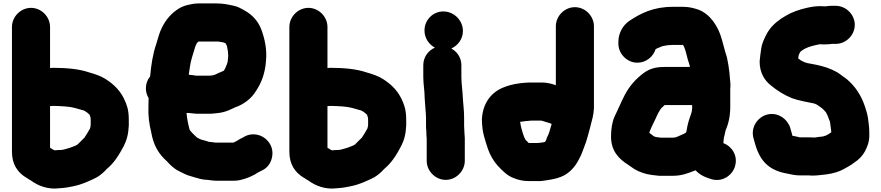

<svg xmlns="http://www.w3.org/2000/svg" viewBox="-20 -821 5159 1124"><path d="M510 -134V-133C510.7 -128.3 511 -123.3 511 -118V-91C511 -83.6 508.8 -76.3 507 -70V-69C498.7 -53.8 491.3 -41.6 482 -27C477.5 -19.9 473.4 -12.3 467 -8C459 -0.7 451.3 7 444 15L434 25C429.3 27 425 29.3 421 32C407.8 36.4 390.8 45 376 48C363.5 51.1 349.5 57 335 57C324.3 57 313 57.7 301 59C300.3 59 299.3 58.7 298 58C295.6 58 294.7 56 293 56L273 44V-200C279.7 -200 286.7 -200.3 294 -201C316.8 -201 337.2 -199.1 360 -198C405.6 -195.2 433.7 -184.4 471 -174C484.3 -167.3 495.3 -158.7 505 -149C505 -144.4 508.7 -137.2 510 -134ZM161.5 -775C101.1 -775 50 -723.5 50 -663V68C50 141.6 84 188.9 132 218C135.3 219.3 137.7 220.7 139 222C146.3 227.3 154.3 232.3 163 237C201.2 265.7 261.4 290.2 328 281C332 280.3 336 280 340 280C363.3 278.9 388 273.6 408.5 269.5C460.1 259.2 506.1 237.5 547 217C567 204.8 589.5 186.6 605 168C647.6 133.9 677.3 85.3 704 35C722.4 -0.4 731.9 -37.6 734 -87V-118C734 -148.7 731.1 -177.7 723 -201L715 -223C690.5 -284.3 650.3 -325.3 597 -359C569.2 -376.5 536.8 -387.3 502 -397C443.7 -417.4 368.2 -424 290 -424C283.3 -423.3 277.7 -423 273 -423V-663C273 -723.5 221.9 -775 161.5 -775Z M1316 -497C1316 -485.4 1314.1 -472.8 1313 -462V-460C1308.8 -447.5 1306.3 -437.5 1301 -427L1296.5 -418C1294.7 -414.4 1291.1 -405 1286 -405C1267.3 -396.5 1252.2 -391.1 1234 -382C1232 -381.3 1230.7 -381 1230 -381C1222.9 -379.8 1213.6 -378 1205 -378H1128C1116.4 -380.9 1101.7 -381.5 1090 -383C1088 -383 1086.3 -383.3 1085 -384C1087.7 -399.3 1090 -415 1092 -431C1098 -471.2 1107.8 -496 1118 -531C1123.3 -549.4 1128 -565 1139 -576L1145 -578H1256C1270.2 -576.4 1278.3 -574.1 1291 -572C1294.3 -570 1298 -568 1302 -566C1307.3 -552.6 1310 -551 1310 -543C1313.3 -529.7 1316 -512.6 1316 -497ZM1247 237H1349C1361 237 1373.3 235.7 1386 233C1425.3 224.3 1462.3 207.8 1492 188C1499.3 184.7 1505.7 181.3 1511 178C1541.7 164.8 1561.6 140.1 1570.5 108C1589.5 39.6 1545.1 -15.2 1494.5 -30C1462.3 -39.4 1429.7 -34.1 1404 -17L1396 -13C1379.8 -6 1366.1 6.2 1348 13C1346.7 13 1345.7 13.3 1345 14H1243C1229.2 12.5 1217.9 10.2 1202 9C1191.7 4.9 1180 2 1168 -1C1154.2 -3.8 1144.4 -10.3 1133 -16L1131 -18L1114 -34C1105.7 -42.3 1097.3 -50.5 1091 -60C1091 -60.7 1090.7 -61.3 1090 -62C1082.3 -90.3 1074.5 -127.3 1072 -160C1094.7 -160 1116.5 -155 1140 -155H1205C1224.9 -155 1246 -158.3 1263 -160C1287.8 -163.3 1314.7 -172.4 1334 -182C1336.7 -184 1339.7 -185.3 1343 -186C1347.7 -188.7 1351.7 -190.7 1355 -192C1407.7 -209.6 1452.7 -245.1 1479 -289C1510 -335.5 1531.9 -391.2 1537 -463C1544.3 -531.9 1528.9 -595.9 1511 -645C1492.8 -696.4 1456.4 -735.4 1411 -760C1388.4 -772.7 1371.4 -783 1345 -788C1315.3 -794.6 1285.3 -801 1248 -801H1142C1125.3 -801 1109 -799 1093 -795C1086.3 -793 1080.3 -791.7 1075 -791C1053 -785.7 1032 -775.7 1012 -761C971.6 -732.2 940.8 -691.1 920 -642C910.4 -619.8 902.1 -585.2 894 -561C875.5 -507.8 864.2 -438.4 859 -374C842.3 -353.3 834 -330 834 -304C834 -283.3 839.3 -264.3 850 -247C849.3 -229.7 849 -214 849 -200C846.7 -141.1 853.4 -96.2 865 -48C878.6 31 908.7 80.1 957 123L973 140C992.3 159.3 1009 172.2 1034 184L1050 192C1070 202.6 1091.6 209.8 1115 216C1138.7 222.8 1166.4 232 1195 232C1211.3 233.8 1228 237 1247 237Z M2134 -134V-133C2134.7 -128.3 2135 -123.3 2135 -118V-91C2135 -83.6 2132.8 -76.3 2131 -70V-69C2122.7 -53.8 2115.3 -41.6 2106 -27C2101.5 -19.9 2097.4 -12.3 2091 -8C2083 -0.7 2075.3 7 2068 15L2058 25C2053.3 27 2049 29.3 2045 32C2031.8 36.4 2014.8 45 2000 48C1987.5 51.1 1973.5 57 1959 57C1948.3 57 1937 57.7 1925 59C1924.3 59 1923.3 58.7 1922 58C1919.6 58 1918.7 56 1917 56L1897 44V-200C1903.7 -200 1910.7 -200.3 1918 -201C1940.8 -201 1961.2 -199.1 1984 -198C2029.6 -195.2 2057.7 -184.4 2095 -174C2108.3 -167.3 2119.3 -158.7 2129 -149C2129 -144.4 2132.7 -137.2 2134 -134ZM1785.5 -775C1725.1 -775 1674 -723.5 1674 -663V68C1674 141.6 1708 188.9 1756 218C1759.3 219.3 1761.7 220.7 1763 222C1770.3 227.3 1778.3 232.3 1787 237C1825.2 265.7 1885.4 290.2 1952 281C1956 280.3 1960 280 1964 280C1987.3 278.9 2012 273.6 2032.5 269.5C2084.1 259.2 2130.1 237.5 2171 217C2191 204.8 2213.5 186.6 2229 168C2271.6 133.9 2301.3 85.3 2328 35C2346.4 -0.4 2355.9 -37.6 2358 -87V-118C2358 -148.7 2355.1 -177.7 2347 -201L2339 -223C2314.5 -284.3 2274.3 -325.3 2221 -359C2193.2 -376.5 2160.8 -387.3 2126 -397C2067.7 -417.4 1992.2 -424 1914 -424C1907.3 -423.3 1901.7 -423 1897 -423V-663C1897 -723.5 1845.9 -775 1785.5 -775Z M2465 -642.5C2465 -597.4 2491.6 -560.4 2526 -542C2489.6 -526.7 2458 -488.9 2458 -440V-370C2458 -328 2466 -290.4 2466 -248C2466.7 -231.3 2467.7 -217.7 2469 -207L2471 -179C2472 -164.7 2474 -146.7 2474 -132V-84C2474 -72.7 2474.7 -61.7 2476 -51V-42C2476 -32 2476.7 -21.7 2478 -11V120C2478 180.5 2529.1 232 2589.5 232C2649.9 232 2701 180.5 2701 120V-3C2701.8 -16.7 2699 -30 2699 -42C2699 -55.6 2697 -70.7 2697 -84V-131C2697 -177.7 2691.3 -211.7 2689 -257C2687.6 -294.4 2681 -332.5 2681 -370V-440C2681 -484.9 2653.4 -520.7 2622 -537C2659.9 -554 2690 -592.1 2690 -639.5C2690 -701.5 2638.3 -754 2575.5 -754C2514 -754 2465 -704 2465 -642.5Z M3128 16H3075L3057 -2C3054.1 -7.8 3050 -14.1 3048 -20C3038.4 -47 3029.8 -73.3 3025 -107C3025.7 -107 3026 -107.3 3026 -108C3035 -108 3047.2 -111.2 3056 -112L3080 -114C3084 -114.7 3088 -115 3092 -115H3149C3170.3 -107.9 3188.2 -104.3 3209 -96C3208.3 -94 3208 -92 3208 -90C3199.3 -64 3195.4 -38.4 3182 -16C3179.7 -9.2 3176.7 2.3 3172 7L3171 10C3166.3 11.3 3163 12 3161 12C3152.8 14 3137.5 15 3128 16ZM3345.5 -779C3285.1 -779 3234 -727.5 3234 -667V-322C3211.1 -330.6 3182.4 -338 3153 -338H3093C3034.3 -338 2975.4 -328.4 2932 -311C2857.5 -283.4 2805.2 -218.4 2801 -121C2801 -100 2803.1 -84.7 2805 -66C2807.2 -43.3 2819.9 0.6 2827 22L2838 55C2849.8 87.9 2870 122.4 2891 146C2919 176.6 2948.9 208.5 2991 223C3016.1 232.4 3040.9 239 3075 239H3117C3130.3 239.7 3143 239.3 3155 238C3193 232.6 3230.9 227.4 3262 215C3310 197.4 3346.8 156.4 3369 112C3386.4 83 3396.8 45.1 3410 12C3416.7 -5.9 3422.5 -30.7 3428 -50C3435.8 -75.3 3441.1 -104.7 3449 -131C3453.8 -150.3 3455.4 -165.7 3457 -188V-667C3457 -727.5 3405.9 -779 3345.5 -779Z M3711 -454C3764.3 -454 3804.7 -490.7 3818 -533C3822.7 -535.7 3827 -538 3831 -540H3832C3840 -543.3 3849 -547 3859 -551C3860.3 -551.7 3862 -552 3864 -552C3879.5 -555.4 3898.3 -558 3916 -558H3978C3980.7 -554.7 3982.3 -552.3 3983 -551V-550C3997.8 -520.4 4002.2 -478 4015 -446C4015.6 -443 4019 -434 4019 -429H3868C3792.7 -429 3758.7 -405.3 3716 -367C3671.2 -325.6 3645.4 -285.2 3619 -228L3611 -210C3599 -184.5 3589 -160.9 3577 -137C3563.4 -105.9 3557 -64.3 3557 -21C3557 63.2 3604 110.6 3658 144C3663.3 147.3 3666.7 149.7 3668 151L3694 169C3721.1 185.3 3757.1 198.1 3794 203L3811 205C3819.7 206.3 3828.7 207.3 3838 208H3922C3974.5 208 4014.3 190.2 4052 176C4075.5 202.1 4107.5 217.3 4145 228C4211.9 247.8 4269.4 201.8 4283 152C4301.9 87.3 4261 33.4 4215 17V14C4215 4.8 4217.1 -7 4218 -16C4224.3 -34.9 4224.6 -54.2 4233 -71C4241.6 -92.5 4247.4 -115.7 4251 -139L4253 -157C4254.3 -167.7 4255 -179 4255 -191V-304C4255 -307.3 4255.3 -310 4256 -312C4257.1 -331.2 4253.5 -355.6 4252 -374L4250 -398C4246 -429.8 4242.8 -452.5 4236 -483C4230.9 -504.6 4225.1 -514.7 4221 -535C4215.6 -555.2 4210.4 -572.8 4205 -593C4184.4 -667.2 4136.9 -740 4067 -765C4041.2 -773.6 4014.6 -781 3981 -781H3918C3804.7 -781 3731 -743.3 3663 -698C3628.8 -674 3600 -630.2 3600 -575V-566C3600 -505.7 3651 -454 3711 -454ZM4032 -206V-187C4031.3 -181 4030.7 -175.7 4030 -171C4030 -168.3 4029.3 -165.3 4028 -162C4024.2 -146.8 4016.2 -130 4013 -117L4007 -95C4005.7 -87.7 4004 -80 4002 -72C4000.1 -63.3 3999.7 -42 3991 -42C3979.9 -34.6 3960.7 -28.4 3948 -22C3941.8 -19.9 3936.1 -16 3927 -16C3924.3 -15.3 3922 -15 3920 -15H3849C3847 -15 3844.7 -15.3 3842 -16L3826 -18C3820.5 -18 3808.4 -21.6 3804 -26C3798 -31.3 3790.7 -36.7 3782 -42V-45C3782 -47 3782.3 -49 3783 -51C3791.8 -71.6 3799.6 -89.1 3810 -110C3821.3 -131 3828.9 -154.4 3842 -174C3848.7 -187.4 3858.1 -193.1 3871 -206Z M4653 -481C4654.3 -487 4655.3 -493 4656 -499C4658 -503.7 4660.3 -508.7 4663 -514C4667.6 -523.2 4683.8 -530.1 4692 -536C4718.4 -549.2 4745.6 -555.3 4779 -562H4782C4786.7 -562 4792.7 -561.7 4800 -561C4814.7 -561 4829 -561.7 4843 -563C4845.7 -563.7 4847.7 -564 4849 -564H4872C4932.5 -564 4984 -615.1 4984 -675.5C4984 -735.9 4932.5 -787 4872 -787H4849C4838.3 -787 4826.7 -786 4814 -784H4809C4799 -784.7 4790 -785 4782 -785C4753.7 -785 4728.1 -780.8 4703 -775C4657.6 -765.3 4614.1 -749 4579 -728L4553 -712C4514.8 -685.5 4483.9 -655.8 4463 -612C4451.6 -589.3 4439.3 -562.7 4436 -535C4433.1 -512 4428.6 -485.5 4427 -461C4427 -395.9 4454.9 -350.7 4494 -320C4530 -290.6 4569.9 -264.8 4617 -246C4655.8 -231.7 4705 -224 4747 -215C4762.6 -209.8 4773.1 -201.2 4784 -193C4794.5 -187.8 4806.6 -172.4 4815 -164C4821.6 -150.7 4827.2 -140.9 4832 -125C4835.3 -115.9 4840 -109.1 4840 -100C4842.4 -84.1 4844.5 -68.6 4846 -54V-46C4837.5 -39.2 4825.2 -33.1 4816 -28C4815.3 -28 4814.3 -27.7 4813 -27C4804.5 -24.2 4795.9 -21 4788 -21L4770 -19C4764 -18.3 4757.7 -17.3 4751 -16H4746C4736.7 -16.7 4726.7 -17 4716 -17H4662C4648 -20.5 4636.5 -23.4 4619 -26C4617.7 -29.3 4616.7 -33.3 4616 -38L4606 -73C4591.3 -121.5 4534.6 -168.4 4468 -149.5C4418.2 -135.3 4372.8 -78.9 4391 -12L4401 23C4428.5 120 4480.7 175.2 4582 194C4610.5 199.7 4632.7 206 4666 206H4716C4723.3 206 4730 206.3 4736 207C4763.5 207 4792.7 202.4 4817 200C4855.2 195.2 4892.7 184.4 4921 168C4941.8 156.6 4963.9 144.9 4982 130C5007.9 112.8 5027.9 93.4 5043 66C5056.7 40.3 5069 9.6 5069 -25V-46C5069 -77.1 5064.6 -103.3 5061 -132C5056.1 -160.4 5050.7 -174.2 5043 -199C5021.3 -264.1 4986 -315.9 4938 -357C4922.1 -369.1 4912.7 -375.5 4900 -385C4883.1 -398.3 4867.6 -404.7 4849 -414C4812.9 -430.2 4770.9 -440.1 4726 -448C4696.8 -451.2 4672.6 -462.5 4654 -478H4653Z"/></svg>

Font: Smoothie
Style: Blk
Weight: 900
Foundry: Cannot Into Space Fonts
Version: Version 0.8